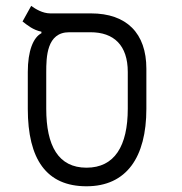

<svg xmlns="http://www.w3.org/2000/svg" viewBox="-20 -632 626 661"><path d="M277.8 9.3C416 9.3 483.9 -91.3 483.9 -257.3V-395.5C483.9 -517.6 416 -585.9 293 -585.9H153.3C126.5 -585.9 102.1 -601.1 87.4 -611.8L57.6 -558.1C74.7 -544.9 93.8 -528.8 122.6 -522.9V-517.6C94.2 -502.9 75.7 -456.5 75.7 -384.3V-257.3C75.7 -84 139.6 9.3 277.8 9.3ZM277.8 -54.7C181.2 -54.7 139.2 -129.4 139.2 -257.8V-382.8C139.2 -436 140.6 -521 218.3 -521H291.5C372.1 -521 419.9 -476.1 419.9 -384.3V-257.8C419.9 -129.4 374.5 -54.7 277.8 -54.7Z"/></svg>

Font: Cascadia Mono Light
Style: Regular
Weight: 300
Monospace: yes
Designer: Aaron Bell
Foundry: Saja Typeworks
Version: Version 2404.023